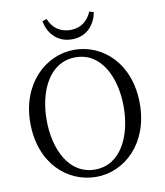

<svg xmlns="http://www.w3.org/2000/svg" viewBox="-101 -1036 972 1134"><g transform="rotate(-10 384.5 -468.5)"><path d="M230 -945C241 -880 289 -809 385 -809C479 -809 527 -880 538 -945L512 -953C491 -902 450 -865 385 -865C320 -865 276 -902 257 -953ZM153 -365C153 -537 227 -701 385 -701C541 -701 615 -537 615 -365C615 -192 541 -28 385 -28C227 -28 153 -192 153 -365ZM385 -746C214 -746 55 -601 55 -365C55 -121 213 16 385 16C555 16 712 -128 712 -365C712 -609 555 -746 385 -746Z"/></g></svg>

Font: Source Han Serif K
Style: Regular
Weight: 400
Designer: Ryoko NISHIZUKA 西塚涼子 (kana & ideographs); Frank Grießhammer (Latin, Greek & Cyrillic); Wenlong ZHANG 张文龙 (bopomofo); San
Foundry: Adobe Systems Incorporated
Version: Version 1.001;PS 1.001;hotconv 16.6.54;makeotf.lib2.5.65590